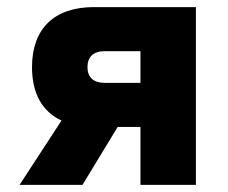

<svg xmlns="http://www.w3.org/2000/svg" viewBox="-20 -520 640 540"><path d="M531 -500H244C132 -500 70 -439 70 -331C70 -257 99 -206 153 -181L35 0H212L311 -163H375V0H531ZM226 -331C226 -360 243 -376 273 -376H375V-287H273C243 -287 226 -303 226 -331Z"/></svg>

Font: LT Wave Mono Black
Style: Regular
Weight: 900
Designer: Daniel Lyons
Version: Version 2.5 (Glyphs App)